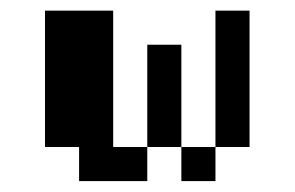

<svg xmlns="http://www.w3.org/2000/svg" viewBox="-20 -332 540 352"><path d="M62.5 -312.5H187.5V-62.5H250V0H125V-62.5H62.5ZM375 -312.5H437.5V-62.5H375ZM250 -250H312.5V-62.5H250ZM312.5 -62.5H375V0H312.5Z"/></svg>

Font: Half Eighties
Style: Regular
Weight: 400
Monospace: yes
Designer: Jayvee Enaguas (HarvettFox96)
Version: 20191127.01dev02